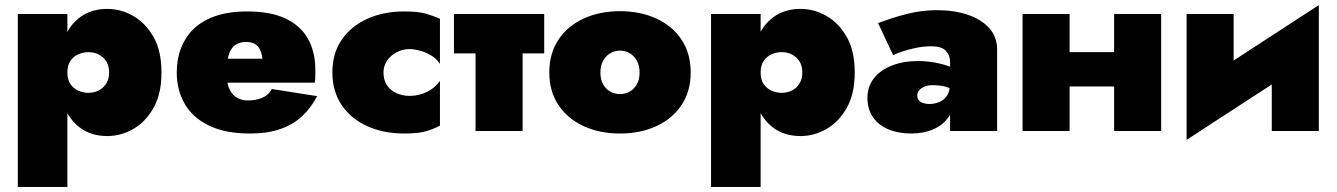

<svg xmlns="http://www.w3.org/2000/svg" viewBox="-20 -515 5256 755"><path d="M245 220V-460H50V220ZM615 -230Q615 -315 583.5 -370Q552 -425 503.5 -452.5Q455 -480 402 -480Q340 -480 296.5 -448.5Q253 -417 231 -361Q209 -305 209 -230Q209 -156 231 -99.5Q253 -43 296.5 -11.5Q340 20 402 20Q455 20 503.5 -7.5Q552 -35 583.5 -90.5Q615 -146 615 -230ZM409 -230Q409 -205 398 -187Q387 -169 368.5 -159.5Q350 -150 327 -150Q307 -150 288 -158.5Q269 -167 257 -184.5Q245 -202 245 -230Q245 -258 257 -275.5Q269 -293 288 -301.5Q307 -310 327 -310Q350 -310 368.5 -300.5Q387 -291 398 -273.5Q409 -256 409 -230Z M781 -190H1218Q1220 -206 1220 -219.5Q1220 -233 1220 -239Q1220 -312 1190.5 -363.5Q1161 -415 1102 -442.5Q1043 -470 953 -470Q869 -470 811.5 -446Q754 -422 721.5 -379Q689 -336 679 -279Q677 -267 676 -255Q675 -243 675 -230Q675 -161 706.5 -106.5Q738 -52 802 -21Q866 10 963 10Q1033 10 1083.5 -8Q1134 -26 1169 -59Q1204 -92 1227 -137L1049 -165Q1041 -150 1027.5 -140Q1014 -130 995.5 -125Q977 -120 953 -120Q933 -120 914 -129.5Q895 -139 883 -163Q871 -187 871 -230L873 -250Q873 -283 881.5 -305.5Q890 -328 906.5 -339Q923 -350 948 -350Q968 -350 981 -343Q994 -336 1001.5 -321.5Q1009 -307 1012 -284H781Z M1488 -230Q1488 -256 1502 -276.5Q1516 -297 1539.5 -309.5Q1563 -322 1590 -322Q1607 -322 1629 -316.5Q1651 -311 1673 -298.5Q1695 -286 1710 -264V-441Q1686 -452 1655.5 -461Q1625 -470 1570 -470Q1488 -470 1424 -441Q1360 -412 1323.5 -358.5Q1287 -305 1287 -230Q1287 -156 1323.5 -102Q1360 -48 1424 -19Q1488 10 1570 10Q1625 10 1655.5 1Q1686 -8 1710 -21V-197Q1695 -176 1675 -163Q1655 -150 1633.5 -144Q1612 -138 1590 -138Q1563 -138 1539.5 -148.5Q1516 -159 1502 -179.5Q1488 -200 1488 -230Z M1765 -460V-305H2120V-460ZM1850 -440V0H2035V-440Z M2140 -230Q2140 -156 2176 -102Q2212 -48 2275 -19Q2338 10 2418 10Q2498 10 2561 -19Q2624 -48 2660 -102Q2696 -156 2696 -230Q2696 -305 2660 -359Q2624 -413 2561 -442Q2498 -471 2418 -471Q2338 -471 2275 -442Q2212 -413 2176 -359Q2140 -305 2140 -230ZM2341 -230Q2341 -258 2352 -277Q2363 -296 2380.5 -306Q2398 -316 2418 -316Q2438 -316 2455.5 -306Q2473 -296 2484 -277Q2495 -258 2495 -230Q2495 -202 2484 -183Q2473 -164 2455.5 -154.5Q2438 -145 2418 -145Q2398 -145 2380.5 -154.5Q2363 -164 2352 -183Q2341 -202 2341 -230Z M2971 220V-460H2776V220ZM3341 -230Q3341 -315 3309.5 -370Q3278 -425 3229.5 -452.5Q3181 -480 3128 -480Q3066 -480 3022.5 -448.5Q2979 -417 2957 -361Q2935 -305 2935 -230Q2935 -156 2957 -99.5Q2979 -43 3022.5 -11.5Q3066 20 3128 20Q3181 20 3229.5 -7.5Q3278 -35 3309.5 -90.5Q3341 -146 3341 -230ZM3135 -230Q3135 -205 3124 -187Q3113 -169 3094.5 -159.5Q3076 -150 3053 -150Q3033 -150 3014 -158.5Q2995 -167 2983 -184.5Q2971 -202 2971 -230Q2971 -258 2983 -275.5Q2995 -293 3014 -301.5Q3033 -310 3053 -310Q3076 -310 3094.5 -300.5Q3113 -291 3124 -273.5Q3135 -256 3135 -230Z M3587 -139Q3587 -151 3594.5 -160Q3602 -169 3615.5 -174.5Q3629 -180 3646 -180Q3682 -180 3705 -172Q3728 -164 3749 -147V-233Q3737 -245 3711 -254.5Q3685 -264 3653 -269.5Q3621 -275 3592 -275Q3532 -275 3486.5 -257Q3441 -239 3416 -206.5Q3391 -174 3391 -130Q3391 -86 3412.5 -54.5Q3434 -23 3473 -6.5Q3512 10 3564 10Q3612 10 3650 -6.5Q3688 -23 3710 -54.5Q3732 -86 3732 -130L3716 -190Q3716 -157 3704 -139Q3692 -121 3673 -113.5Q3654 -106 3634 -106Q3622 -106 3611 -109.5Q3600 -113 3593.5 -120Q3587 -127 3587 -139ZM3492 -298Q3503 -304 3526.5 -312Q3550 -320 3580.5 -326.5Q3611 -333 3644 -333Q3682 -333 3699 -315.5Q3716 -298 3716 -272V0H3901V-320Q3901 -370 3870 -404.5Q3839 -439 3785.5 -457Q3732 -475 3664 -475Q3602 -475 3541.5 -459Q3481 -443 3433 -424Z M4048 -175H4438V-310H4048ZM4361 -460V0H4546V-460ZM4001 -460V0H4186V-460Z M5161 -300 5166 -495 4651 -160 4646 35ZM4831 -460H4646V35L4831 -125ZM5166 -495 4981 -335V0H5166Z"/></svg>

Font: Jost Black
Style: Regular
Weight: 900
Version: Version 3.710